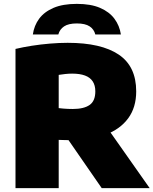

<svg xmlns="http://www.w3.org/2000/svg" viewBox="-20 -971 792 991"><path d="M60 0V-718.5Q98 -727.5 144 -734.8Q190 -742 238 -746Q286 -750 329 -750Q502.5 -750 592.8 -689.2Q683 -628.5 683 -499.5Q683 -416.5 641.5 -360.2Q600 -304 524.8 -275.8Q449.5 -247.5 348.5 -247.5Q332.5 -247.5 316 -248Q299.5 -248.5 283 -249V0ZM505 0 270.5 -339H514L752.5 0ZM356 -408.5Q412.5 -408.5 442.2 -429Q472 -449.5 472 -499.5Q472 -530.5 458.5 -551Q445 -571.5 418.5 -581.2Q392 -591 352.5 -591Q335 -591 316.5 -589Q298 -587 283 -584.5V-413Q294.5 -411.5 306.8 -410.5Q319 -409.5 331.5 -409Q344 -408.5 356 -408.5ZM149.5 -793Q156 -839 182.2 -874.5Q208.5 -910 256.5 -930.5Q304.5 -951 376.5 -951Q448.5 -951 496.2 -930.5Q544 -910 570.5 -874.5Q597 -839 604 -793H472Q465.5 -819.5 442.8 -834.8Q420 -850 376.5 -850Q333.5 -850 310.8 -834.8Q288 -819.5 281 -793Z"/></svg>

Font: Encode Sans SemiExpanded Black
Style: Regular
Weight: 900
Width: 6
Designer: Multiple Designers
Foundry: Impallari Type
Version: Version 3.002